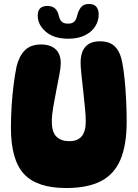

<svg xmlns="http://www.w3.org/2000/svg" viewBox="-20 -939 693 967"><path d="M313 8Q166 8 100.5 -63Q35 -134 35 -296Q35 -349 38.5 -404.5Q42 -460 48.5 -511.5Q55 -563 63 -602Q75 -654 104 -684.5Q133 -715 187 -715Q234 -715 260 -691Q286 -667 286 -620Q286 -599 279 -562.5Q272 -526 263.5 -483Q255 -440 248 -399Q241 -358 241 -328Q241 -273 264.5 -250.5Q288 -228 329 -228Q371 -228 391.5 -252.5Q412 -277 412 -328Q412 -354 408 -395.5Q404 -437 399 -482Q394 -527 390 -564.5Q386 -602 386 -622Q386 -731 484 -731Q533 -731 559.5 -704Q586 -677 596 -623Q603 -587 608 -536Q613 -485 615.5 -430.5Q618 -376 618 -327Q618 -208 586.5 -134.5Q555 -61 488 -26.5Q421 8 313 8ZM324 -744Q252 -744 211 -779Q170 -814 170 -861Q170 -909 219 -909Q264 -909 275 -864Q280 -841 290 -830.5Q300 -820 323 -820Q343 -820 353 -829Q363 -838 368 -858Q375 -887 388.5 -903Q402 -919 428 -919Q453 -919 465 -905Q477 -891 477 -866Q477 -834 459.5 -806Q442 -778 407.5 -761Q373 -744 324 -744Z"/></svg>

Font: DynaPuff SemiBold
Style: Regular
Weight: 600
Designer: Toshi Omagari, Jennifer Daniel
Foundry: Google Fonts
Version: Version 2.000